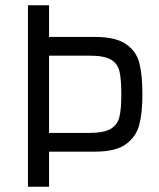

<svg xmlns="http://www.w3.org/2000/svg" viewBox="-20 -708 604 728"><path d="M86 -688H166V-568H340Q418 -568 457.5 -541Q497 -514 508.5 -468.5Q520 -423 520 -350Q520 -280 508 -234.5Q496 -189 457 -161Q418 -133 340 -133H166V0H86ZM318 -204Q373 -204 399 -219Q425 -234 432.5 -263.5Q440 -293 440 -350Q440 -408 433 -437.5Q426 -467 400.5 -482Q375 -497 319 -497H166V-204Z"/></svg>

Font: Assailand
Style: Regular
Weight: 400
Designer: Hector Gatti with collaboration of the Omnibus-Type team
Foundry: Omnibus-Type
Version: Version 0.072;October 19, 2019;FontCreator 12.0.0.2547 64-bi